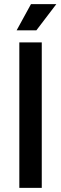

<svg xmlns="http://www.w3.org/2000/svg" viewBox="-20 -904 294 924"><path d="M73 0V-700H181V0ZM60 -758 129 -884H251L155 -758Z"/></svg>

Font: Space Grotesk Medium
Style: Regular
Weight: 500
Designer: Florian Karsten
Foundry: Florian Karsten
Version: Version 2.000